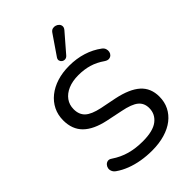

<svg xmlns="http://www.w3.org/2000/svg" viewBox="-275 -1053 1169 1169"><g transform="rotate(-45 309.0 -468.5)"><path d="M316 9Q269 9 225 1.5Q181 -6 142 -21Q103 -36 72 -58Q59 -67 53.5 -80Q48 -93 50.5 -105.5Q53 -118 61.5 -127Q70 -136 82 -138Q94 -140 108 -130Q154 -99 204.5 -85Q255 -71 316 -71Q404 -71 445.5 -103Q487 -135 487 -187Q487 -230 457 -254.5Q427 -279 356 -293L250 -315Q156 -335 109.5 -381Q63 -427 63 -504Q63 -551 82 -589.5Q101 -628 136 -656Q171 -684 218.5 -699Q266 -714 324 -714Q386 -714 440.5 -697Q495 -680 539 -647Q551 -638 555 -625.5Q559 -613 556.5 -601Q554 -589 545.5 -581Q537 -573 524.5 -572Q512 -571 497 -581Q457 -609 415 -621.5Q373 -634 323 -634Q272 -634 234.5 -618Q197 -602 176.5 -573.5Q156 -545 156 -507Q156 -461 184 -435Q212 -409 278 -395L383 -374Q483 -353 531.5 -309.5Q580 -266 580 -193Q580 -147 561.5 -110Q543 -73 509 -46.5Q475 -20 426 -5.5Q377 9 316 9ZM355 -770Q346 -760 334.5 -759Q323 -758 314 -764.5Q305 -771 302.5 -781Q300 -791 307 -802L394 -929Q403 -942 415 -945Q427 -948 439 -944Q451 -940 458.5 -931.5Q466 -923 466.5 -911.5Q467 -900 457 -888Z"/></g></svg>

Font: Nunito ExtraLight Medium
Style: Regular
Weight: 500
Version: Version 3.602